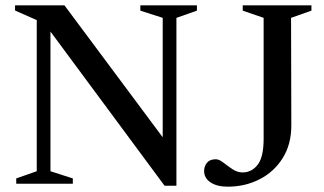

<svg xmlns="http://www.w3.org/2000/svg" viewBox="-20 -690 1216 721"><path d="M118 -47V-614.5L36.5 -650.5V-670H222L591 -174.5V-623L507 -650V-670H719.5V-650L642.5 -623V7.5H598L169.5 -571.5V-47L253.5 -20V0H41V-20ZM1074 -219Q1074 -148 1041.5 -96.2Q1009 -44.5 954.8 -16.8Q900.5 11 835 11Q795 11 770.8 -5Q746.5 -21 746.5 -48Q746.5 -65.5 757.2 -78.8Q768 -92 790.5 -92Q802.5 -92 818.2 -79.8Q834 -67.5 852.5 -55Q871 -42.5 891 -42.5Q925 -42.5 947.5 -71.2Q970 -100 970 -169.5V-623L891.5 -650V-670H1149.5V-650L1073 -623Z"/></svg>

Font: Newsreader Text Medium
Style: Regular
Weight: 500
Designer: Hugues Gentile
Foundry: Production Type
Version: Version 1.002